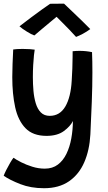

<svg xmlns="http://www.w3.org/2000/svg" viewBox="-27 -756 586 1040"><path d="M211.5 263.5Q139.5 263.5 82.8 241.2Q26 219 -7 196Q-3 184.5 6.8 165Q16.5 145.5 27.5 126.8Q38.5 108 46 98.5Q60.5 109 87.5 122.8Q114.5 136.5 148 147Q181.5 157.5 215.5 157.5Q257.5 157.5 286.5 135.5Q315.5 113.5 333.2 76.5Q351 39.5 359.2 -6.2Q367.5 -52 368 -100.5Q354 -72 318.8 -46Q283.5 -20 225 -20Q151.5 -20 111.2 -61.5Q71 -103 55.2 -175Q39.5 -247 39.5 -338Q39.5 -372.5 41 -410Q42.5 -447.5 44.5 -488Q51.5 -489.5 65.8 -490.2Q80 -491 95.5 -491Q115.5 -491 134.5 -489.8Q153.5 -488.5 161 -487Q159.5 -480 157 -457.5Q154.5 -435 152.8 -403.5Q151 -372 151 -338.5Q151 -301 154.2 -264Q157.5 -227 166.8 -196.2Q176 -165.5 194.2 -147Q212.5 -128.5 242.5 -128.5Q297 -128.5 326.8 -179Q356.5 -229.5 361.5 -320Q363.5 -349.5 364.8 -384.2Q366 -419 366.2 -446Q366.5 -473 366.5 -478.5Q385.5 -480.5 404 -480.5Q439.5 -480.5 471.5 -473.5Q473.5 -426.5 473.5 -364Q473.5 -292.5 470.2 -203.5Q467 -114.5 462.5 -28Q458 57 429.5 122.8Q401 188.5 346.8 226Q292.5 263.5 211.5 263.5ZM320 -736Q339.5 -717.5 365.2 -693Q391 -668.5 416.8 -643.5Q442.5 -618.5 462 -598.5Q442.5 -584 421.8 -573Q401 -562 385 -556Q370 -573 348.8 -595Q327.5 -617 308.2 -636.2Q289 -655.5 279.5 -665Q268 -655.5 246 -637.2Q224 -619 200 -598.8Q176 -578.5 159 -564Q144 -569 118.5 -584.8Q93 -600.5 78.5 -613.5Q107.5 -636 141.5 -661.5Q175.5 -687 203.8 -707.2Q232 -727.5 244.5 -735.5Q251.5 -735.5 266 -735.8Q280.5 -736 295.8 -736Q311 -736 320 -736Z"/></svg>

Font: Grandstander Medium
Style: Regular
Weight: 500
Designer: Tyler Finck
Foundry: Etcetera Type Co
Version: Version 1.200; ttfautohint (v1.8.3)